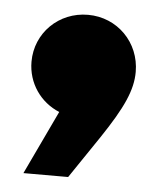

<svg xmlns="http://www.w3.org/2000/svg" viewBox="-38 -276 392 462"><g transform="rotate(5 158.0 -44.5)"><path d="M143 152 212 50C263 -26 283 -70 283 -114C283 -185 228 -241 157 -241C86 -241 31 -186 31 -117C31 -65 62 -21 108 -2L35 152Z"/></g></svg>

Font: Bounded ExtBd
Style: Regular
Weight: 800
Designer: Vlad Churkin
Version: Version 3.0